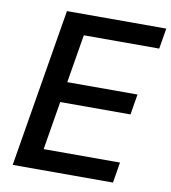

<svg xmlns="http://www.w3.org/2000/svg" viewBox="-82 -798 774 868"><g transform="rotate(10 305.5 -363.5)"><path d="M34.4 0 155.2 -727.3H611.2L595.5 -632.8H249.3L212.4 -411.2H534.8L519.2 -317.1H196.7L159.8 -94.5H510.3L494.7 0Z"/></g></svg>

Font: Inter UI Medium
Style: Italic
Weight: 500
Italic angle: 9.39999°
Designer: Rasmus Andersson
Foundry: rsms
Version: 3.2;8d6f07862